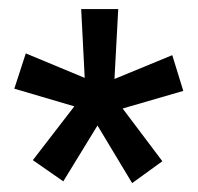

<svg xmlns="http://www.w3.org/2000/svg" viewBox="-20 -688 439 425"><path d="M52.7 -333.5 144.5 -452.6 11.7 -491.7 37.1 -569.8 167.5 -515.6 159.7 -668H241.7L233.4 -513.2L361.3 -565.9L385.7 -486.8L251.5 -447.8L339.4 -331.1L272.5 -282.7L195.8 -410.2L120.1 -286.6Z"/></svg>

Font: Yantramanav
Style: Bold
Weight: 700
Version: Version 1.001;PS 1.0;hotconv 1.0.72;makeotf.lib2.5.5900; ttf